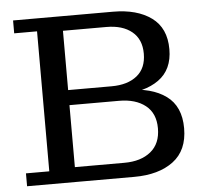

<svg xmlns="http://www.w3.org/2000/svg" viewBox="-50 -735 842 787"><g transform="rotate(-5 371.0 -341.0)"><path d="M30 0V-53H126V-629H32V-682H232V0ZM232 0V-61H436Q504 -61 544.5 -94Q585 -127 585 -190Q585 -252 544.5 -284Q504 -316 436 -316H232V-357H471Q574 -357 633 -314Q692 -271 692 -181Q692 -90 632 -45Q572 0 471 0ZM232 -342V-378H411Q477 -378 515.5 -409Q554 -440 554 -500Q554 -559 515.5 -590.5Q477 -622 411 -622H232V-682H443Q542 -682 601 -639Q660 -596 660 -509Q660 -425 602 -383.5Q544 -342 444 -342Z"/></g></svg>

Font: Montagu Slab 24pt
Style: Regular
Weight: 400
Designer: Florian Karsten
Foundry: Florian Karsten
Version: Version 1.000